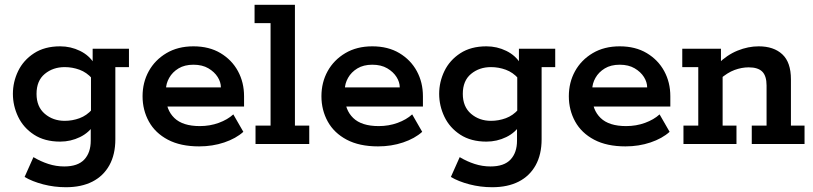

<svg xmlns="http://www.w3.org/2000/svg" viewBox="-20 -603 3405 804"><path d="M256 181Q207 181 161 169Q115 157 83 138L120 55Q150 73 182.5 83.5Q215 94 249 94Q306 94 333 65Q360 36 360 -14V-70L375 -83Q354 -48 315 -29Q276 -10 232 -10Q167 -10 122.5 -39Q78 -68 56 -114Q34 -160 34 -210Q34 -260 56 -305.5Q78 -351 122.5 -380Q167 -409 232 -409Q276 -409 315 -390Q354 -371 375 -336L368 -331V-399H520V-322H463V-20Q463 44 438 89Q413 134 367 157.5Q321 181 256 181ZM251 -97Q283 -97 313 -108Q343 -119 366 -145L361 -109V-308L366 -274Q343 -300 313 -311Q283 -322 251 -322Q202 -322 167.5 -293.5Q133 -265 133 -210Q133 -156 167.5 -126.5Q202 -97 251 -97Z M814 10Q736 10 683 -18Q630 -46 603.5 -94Q577 -142 577 -200Q577 -258 603 -305Q629 -352 677 -380.5Q725 -409 790 -409Q856 -409 903.5 -380.5Q951 -352 976.5 -305Q1002 -258 1002 -200V-157H633V-237H905Q905 -259 891.5 -280.5Q878 -302 852.5 -317Q827 -332 790 -332Q753 -332 727.5 -316.5Q702 -301 688.5 -277Q675 -253 675 -228V-200Q675 -143 710 -109Q745 -75 817 -75Q859 -75 896 -88.5Q933 -102 957 -124L999 -51Q968 -23 919 -6.5Q870 10 814 10Z M1050 0V-77H1113V-506H1046V-583H1215V-77H1275V0Z M1563 10Q1485 10 1432 -18Q1379 -46 1352.5 -94Q1326 -142 1326 -200Q1326 -258 1352 -305Q1378 -352 1426 -380.5Q1474 -409 1539 -409Q1605 -409 1652.5 -380.5Q1700 -352 1725.5 -305Q1751 -258 1751 -200V-157H1382V-237H1654Q1654 -259 1640.5 -280.5Q1627 -302 1601.5 -317Q1576 -332 1539 -332Q1502 -332 1476.5 -316.5Q1451 -301 1437.5 -277Q1424 -253 1424 -228V-200Q1424 -143 1459 -109Q1494 -75 1566 -75Q1608 -75 1645 -88.5Q1682 -102 1706 -124L1748 -51Q1717 -23 1668 -6.5Q1619 10 1563 10Z M2041 181Q1992 181 1946 169Q1900 157 1868 138L1905 55Q1935 73 1967.5 83.5Q2000 94 2034 94Q2091 94 2118 65Q2145 36 2145 -14V-70L2160 -83Q2139 -48 2100 -29Q2061 -10 2017 -10Q1952 -10 1907.5 -39Q1863 -68 1841 -114Q1819 -160 1819 -210Q1819 -260 1841 -305.5Q1863 -351 1907.5 -380Q1952 -409 2017 -409Q2061 -409 2100 -390Q2139 -371 2160 -336L2153 -331V-399H2305V-322H2248V-20Q2248 44 2223 89Q2198 134 2152 157.5Q2106 181 2041 181ZM2036 -97Q2068 -97 2098 -108Q2128 -119 2151 -145L2146 -109V-308L2151 -274Q2128 -300 2098 -311Q2068 -322 2036 -322Q1987 -322 1952.5 -293.5Q1918 -265 1918 -210Q1918 -156 1952.5 -126.5Q1987 -97 2036 -97Z M2599 10Q2521 10 2468 -18Q2415 -46 2388.5 -94Q2362 -142 2362 -200Q2362 -258 2388 -305Q2414 -352 2462 -380.5Q2510 -409 2575 -409Q2641 -409 2688.5 -380.5Q2736 -352 2761.5 -305Q2787 -258 2787 -200V-157H2418V-237H2690Q2690 -259 2676.5 -280.5Q2663 -302 2637.5 -317Q2612 -332 2575 -332Q2538 -332 2512.5 -316.5Q2487 -301 2473.5 -277Q2460 -253 2460 -228V-200Q2460 -143 2495 -109Q2530 -75 2602 -75Q2644 -75 2681 -88.5Q2718 -102 2742 -124L2784 -51Q2753 -23 2704 -6.5Q2655 10 2599 10Z M2842 0V-77H2904V-322H2837V-399H2999V-338L2986 -335Q3024 -373 3068.5 -391Q3113 -409 3157 -409Q3220 -409 3256 -375.5Q3292 -342 3292 -271V-77H3349V0H3128V-77H3190V-245Q3190 -285 3172 -303Q3154 -321 3115 -321Q3086 -321 3056 -310Q3026 -299 2994 -271L3006 -303V-77H3064V0Z"/></svg>

Font: Rokkitt SemiBold
Style: Regular
Weight: 600
Designer: Vernon Adams
Foundry: Vernon Adams
Version: Version 3.103